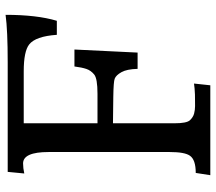

<svg xmlns="http://www.w3.org/2000/svg" viewBox="-64 -732 795 708"><g transform="rotate(-90 334.0 -377.5)"><path d="M458.5 -747.1Q577.1 -747.1 633.8 -754.9Q633.8 -639.2 611.8 -565.9H560.1Q554.7 -644.5 524.4 -668Q499 -688 425.3 -688H233.9V-416H342.8Q398.9 -416 413.8 -428.2Q428.7 -440.4 434.3 -457Q439.9 -473.6 443.4 -501H505.9L494.6 -268.1H434.6Q433.6 -307.6 422.4 -327.6Q411.1 -347.7 398.4 -352.5Q387.7 -356.9 332 -357.7Q276.4 -358.4 260.5 -358.6Q244.6 -358.9 233.9 -358.9V-132.3Q233.9 -87.4 244.9 -75.4Q255.9 -63.5 269.5 -59.8Q283.2 -56.2 297.4 -56.2Q311.5 -56.2 320.6 -56.4Q329.6 -56.6 339.8 -56.6Q364.7 -57.6 380.4 -60.1L374 0H42.5L50.8 -53.7Q99.6 -53.7 114.3 -75.2Q127.9 -94.2 127.9 -149.9V-596.2Q127.9 -690.4 85.9 -690.4Q68.4 -690.4 48.8 -686L54.7 -747.1Z"/></g></svg>

Font: HeadlandOne
Style: Regular
Weight: 400
Designer: Gary Lonergan
Foundry: Sorkin Type Co.
Version: Version 1.002